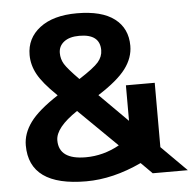

<svg xmlns="http://www.w3.org/2000/svg" viewBox="-53 -793 860 856"><g transform="rotate(-5 377.0 -365.0)"><path d="M285 -306Q186 -240 186 -183Q186 -97 306 -97Q385 -97 457 -137ZM386 -368 512 -242V-401H641V-113L754 0H597L547 -50Q419 10 299 10Q44 10 44 -173Q44 -226 80 -275.5Q116 -325 205 -383L200 -388Q142 -444 119 -486Q96 -528 96 -573Q96 -648 156 -694Q216 -740 322 -740Q433 -740 490 -696.5Q547 -653 547 -575Q547 -521 510.5 -472.5Q474 -424 386 -368ZM308 -447Q375 -490 395.5 -514Q416 -538 416 -567Q416 -639 324 -639Q280 -639 255.5 -620Q231 -601 231 -570Q231 -543 244.5 -520.5Q258 -498 308 -447Z"/></g></svg>

Font: Mplus 1p Bold
Style: Bold
Weight: 700
Version: Version 1.061